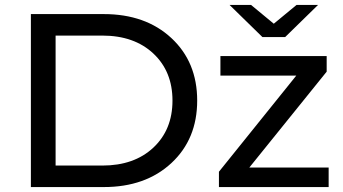

<svg xmlns="http://www.w3.org/2000/svg" viewBox="-20 -757 1387 777"><path d="M1134 -607H1042L909 -737H996L1088 -661L1180 -737H1267ZM400 -700Q569 -700 673.5 -603Q778 -506 778 -350Q778 -194 673.5 -97Q569 0 400 0H105V-700ZM394 -87Q523 -87 600.5 -159.5Q678 -232 678 -350Q678 -468 600.5 -540.5Q523 -613 394 -613H205V-87ZM989 -79H1310V0H866V-62L1179 -451H872V-530H1302V-467Z"/></svg>

Font: Montserrat
Style: Regular
Weight: 500
Designer: Julieta Ulanovsky
Foundry: Julieta Ulanovsky
Version: Version 7.200;PS 007.200;hotconv 1.0.88;makeotf.lib2.5.64775